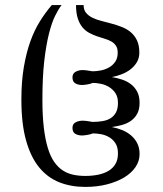

<svg xmlns="http://www.w3.org/2000/svg" viewBox="-20 -736 651 767"><path d="M320.8 -33.2Q348.6 -33.2 372.3 -38.1Q396 -43 413.6 -53.5Q431.2 -64 441.2 -81.1Q451.2 -98.1 451.2 -123Q451.2 -147.9 441.2 -163.6Q431.2 -179.2 416 -188Q400.9 -196.8 383.3 -200Q365.7 -203.1 350.6 -203.1Q341.8 -199.2 328.6 -197Q315.4 -194.8 307.6 -194.8Q292 -194.8 280.8 -201.4Q269.5 -208 269.5 -225.1Q269.5 -240.7 282 -247.3Q294.4 -253.9 310.1 -253.9Q317.9 -253.9 330.1 -252.2Q342.3 -250.5 349.1 -249Q371.1 -249 389.9 -252.2Q408.7 -255.4 422.1 -263.9Q435.5 -272.5 443.4 -287.1Q451.2 -301.8 451.2 -325.2Q451.2 -348.6 441.2 -363.8Q431.2 -378.9 416 -388.2Q400.9 -397.5 383.3 -401.1Q365.7 -404.8 350.6 -404.8Q341.8 -400.9 328.6 -398.7Q315.4 -396.5 307.6 -396.5Q292 -396.5 280.8 -403.1Q269.5 -409.7 269.5 -426.8Q269.5 -442.4 282 -449.2Q294.4 -456.1 310.1 -456.1Q317.9 -456.1 330.1 -454.3Q342.3 -452.6 349.1 -451.2Q365.2 -451.2 382.8 -454.6Q400.4 -458 415.5 -466.6Q430.7 -475.1 440.4 -489.5Q450.2 -503.9 450.2 -525.4Q450.2 -543 443.1 -553.5Q436 -564 424.3 -570.6Q412.6 -577.1 397.5 -581.5Q382.3 -585.9 366.9 -591.3Q351.6 -596.7 336.4 -604.7Q321.3 -612.8 309.6 -626.7Q297.9 -640.6 290.8 -662.1Q283.7 -683.6 283.7 -715.8H314Q314 -696.8 323.5 -685.1Q333 -673.3 348.6 -665.5Q364.3 -657.7 384.3 -652.6Q404.3 -647.5 425.3 -641.8Q446.3 -636.2 466.3 -628.4Q486.3 -620.6 502 -607.7Q517.6 -594.7 527.1 -575Q536.6 -555.2 536.6 -525.4Q536.6 -503.9 526.6 -487.3Q516.6 -470.7 501 -458.7Q485.4 -446.8 465.6 -439.2Q445.8 -431.6 426.8 -428.2Q447.3 -424.8 467.3 -418.2Q487.3 -411.6 502.9 -399.7Q518.6 -387.7 528.1 -369.6Q537.6 -351.6 537.6 -325.2Q537.6 -298.8 528.1 -281.5Q518.6 -264.2 502.9 -253.2Q487.3 -242.2 467.3 -236.8Q447.3 -231.4 426.8 -228.5Q447.3 -224.6 467 -216.8Q486.8 -209 502.7 -195.8Q518.6 -182.6 528.1 -164.1Q537.6 -145.5 537.6 -120.6Q537.6 -92.8 521.5 -68.8Q505.4 -44.9 476.3 -27.3Q447.3 -9.8 407.5 0.5Q367.7 10.7 320.8 10.7Q263.7 10.7 216.8 -7.8Q169.9 -26.4 136.2 -67.6Q102.5 -108.9 84 -175.3Q65.4 -241.7 65.4 -337.9Q65.4 -410.6 75.2 -468Q85 -525.4 101.3 -570.8Q117.7 -616.2 139.9 -651.6Q162.1 -687 187 -715.8H226.1Q213.4 -699.7 200 -672.4Q186.5 -645 175.3 -600.3Q164.1 -555.7 156.7 -491.5Q149.4 -427.2 149.4 -337.9Q149.4 -273.9 155 -226.6Q160.6 -179.2 170.9 -145.3Q181.2 -111.3 196.3 -89.6Q211.4 -67.9 230.5 -55.4Q249.5 -43 272.2 -38.1Q294.9 -33.2 320.8 -33.2Z"/></svg>

Font: Arian AMU Serif
Style: Regular
Weight: 400
Designer: Ruben Hakobyan (Tarumian)
Foundry: Ruben Hakobyan (Tarumian)
Version: Version 1.002